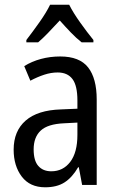

<svg xmlns="http://www.w3.org/2000/svg" viewBox="-20 -786 500 816"><path d="M236 -546Q318 -546 354.5 -499.5Q391 -453 391 -363V0H329L315 -75H312Q287 -32 254.5 -11Q222 10 172 10Q107 10 72.5 -35.5Q38 -81 38 -150Q38 -229 89 -273.5Q140 -318 239 -321L309 -324V-359Q309 -422 288 -450Q267 -478 225 -478Q197 -478 168 -468.5Q139 -459 109 -443L83 -505Q115 -525 154 -535.5Q193 -546 236 -546ZM252 -262Q183 -259 153 -231Q123 -203 123 -151Q123 -103 143 -80.5Q163 -58 198 -58Q248 -58 278.5 -98Q309 -138 309 -213V-265ZM274 -766Q291 -732 321 -690Q351 -648 377 -616V-606H327Q304 -624 281 -648Q258 -672 234 -699Q209 -672 185.5 -647.5Q162 -623 142 -606H92V-616Q119 -651 148 -692Q177 -733 193 -766Z"/></svg>

Font: Noto Sans Ethiopic Cond
Style: Regular
Weight: 400
Width: 3
Designer: Monotype Design Team
Foundry: Monotype Imaging Inc.
Version: Version 2.102; ttfautohint (v1.8.4.7-5d5b)